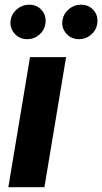

<svg xmlns="http://www.w3.org/2000/svg" viewBox="-20 -785 429 805"><path d="M14.9 0 105.8 -545.5H257.1L166.2 0ZM312.1 -620.7Q278.1 -620.7 257.3 -644.9Q236.5 -669 242.2 -702.1Q246.8 -728.7 269 -747Q291.2 -765.3 318.9 -765.3Q353 -765.3 373 -741.5Q393.1 -717.7 387.4 -683.9Q383.5 -657.7 361.7 -639.2Q339.8 -620.7 312.1 -620.7ZM94.8 -620.7Q61.1 -620.7 40.3 -645.1Q19.5 -669.4 24.9 -702.1Q29.5 -728.7 51.7 -747Q73.9 -765.3 101.6 -765.3Q135.7 -765.3 155.7 -741.5Q175.8 -717.7 170.1 -683.9Q166.2 -657.7 144.4 -639.2Q122.5 -620.7 94.8 -620.7Z"/></svg>

Font: Karasuma Gothic
Style: Bold Italic
Weight: 700
Italic angle: 9.39998°
Designer: Rasmus Andersson / Ryoko Nishizuka
Foundry: Genbu
Version: Version 1.00